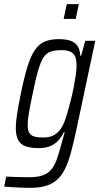

<svg xmlns="http://www.w3.org/2000/svg" viewBox="-58 -706 479 923"><path d="M87 197Q67 197 45 196Q23 195 1.5 194Q-20 193 -38 191L-28 143Q-10 144 8.5 144.5Q27 145 45.5 145.5Q64 146 81 146Q122 146 147.5 137Q173 128 189 108.5Q205 89 215.5 59Q226 29 237 -13Q240 -25 245 -41.5Q250 -58 253 -71H249Q237 -45 220 -28Q203 -11 181 -2.5Q159 6 129 6Q90 6 65.5 -2.5Q41 -11 29.5 -32.5Q18 -54 18 -91Q18 -120 24.5 -160.5Q31 -201 42 -255Q58 -334 74 -385.5Q90 -437 110 -466Q130 -495 158 -506.5Q186 -518 226 -518Q251 -518 273.5 -512.5Q296 -507 311 -490Q326 -473 328 -438H332L352 -510H400L308 -77Q295 -17 282.5 29Q270 75 254 107Q238 139 216 158.5Q194 178 162.5 187.5Q131 197 87 197ZM150 -45Q176 -45 194.5 -53Q213 -61 227 -77.5Q241 -94 251 -119Q258 -137 266 -164Q274 -191 282 -222.5Q290 -254 296 -285Q302 -316 306 -343Q310 -370 310 -387Q311 -431 294 -448Q277 -465 240 -465Q208 -465 187 -458.5Q166 -452 152 -431Q138 -410 125.5 -368Q113 -326 99 -255Q88 -203 81.5 -166.5Q75 -130 75 -106Q75 -80 83 -67Q91 -54 107.5 -49.5Q124 -45 150 -45ZM248 -615 263 -686H321L306 -615Z"/></svg>

Font: Saira Condensed Light
Style: Italic
Weight: 300
Width: 3
Italic angle: -12°
Designer: Hector Gatti with collaboration of the Omnibus-Type team
Foundry: Omnibus-Type
Version: Version 1.101